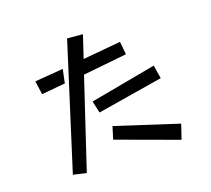

<svg xmlns="http://www.w3.org/2000/svg" viewBox="-133 -948 1267 1151"><g transform="rotate(-20 500.0 -373.0)"><path d="M401 -776 499 -767 452 -626 692 -648 700 -566 422 -537 236 23 154 4ZM134 -599 314 -613 296 -527 146 -513ZM415 -368 833 -445 847 -360 432 -292ZM477 -189 869 -62 838 30 453 -111Z"/></g></svg>

Font: Stick
Style: Regular
Weight: 400
Designer: Fontworks Inc.
Foundry: Fontworks Inc.
Version: Version 1.100